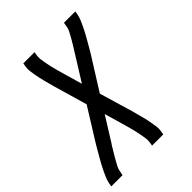

<svg xmlns="http://www.w3.org/2000/svg" viewBox="-235 -626 946 946"><g transform="rotate(-45 238.5 -152.5)"><path d="M-23 215 -20 197Q-17 181 -10.5 165.5Q-4 150 3.5 134.5Q11 119 19 104Q27 89 35.5 74.5Q44 60 52.5 45Q61 30 70 15L177 -157L127 -329Q123 -343 119.5 -357Q116 -371 112 -385Q108 -399 105 -413.5Q102 -428 99.5 -442.5Q97 -457 95 -471.5Q93 -486 96 -502L99 -520H177L174 -502Q172 -488 173.5 -475Q175 -462 177.5 -449Q180 -436 182.5 -423.5Q185 -411 188.5 -398.5Q192 -386 195 -373.5Q198 -361 202 -349L232 -245L302 -357Q303 -360 304.5 -362Q306 -364 308 -366Q308 -366 308 -366Q308 -366 308 -366Q309 -369 310.5 -371Q312 -373 313 -375Q323 -391 332.5 -406Q342 -421 351 -437Q360 -453 368.5 -469Q377 -485 379 -502L382 -520H461L458 -502Q455 -486 448.5 -470.5Q442 -455 434.5 -439.5Q427 -424 419 -409Q411 -394 402.5 -379.5Q394 -365 385.5 -350Q377 -335 368 -320L260 -148L311 24Q315 38 318.5 52Q322 66 326 80Q330 94 333 108.5Q336 123 338.5 137.5Q341 152 343 166.5Q345 181 342 197L339 215H261L264 197Q266 183 264.5 170Q263 157 260.5 144Q258 131 255.5 118.5Q253 106 249.5 93.5Q246 81 243 68.5Q240 56 236 44L206 -60L136 52Q135 55 133.5 57Q132 59 130 61Q130 61 130 61Q130 61 130 61Q129 64 127.5 66Q126 68 125 70H124Q115 86 105.5 101Q96 116 87 132Q78 148 69.5 164Q61 180 59 197L55 215Z"/></g></svg>

Font: Iosevka Gothic
Style: Italic
Weight: 400
Italic angle: -9°
Monospace: yes
Designer: Belleve Invis
Foundry: Belleve Invis
Version: Version 15.5.1; ttfautohint (v1.8.4)